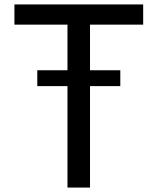

<svg xmlns="http://www.w3.org/2000/svg" viewBox="-20 -845 710 865"><path d="M284 0V-734H45V-825H625V-734H385.5V0ZM148 -457V-528.5H522V-457Z"/></svg>

Font: Spartan Thin Medium
Style: Regular
Weight: 500
Version: Version 1.004